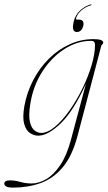

<svg xmlns="http://www.w3.org/2000/svg" viewBox="-98 -611 492 876"><path d="M256 8Q231.5 101 188 152.5Q144.5 204 86.8 224.5Q29 245 -38.5 245Q-60 245 -69.2 239.8Q-78.5 234.5 -78.5 227Q-78.5 212 -52.5 212Q-30 212 -5.5 219Q19 226 46.5 226Q79.5 226 113.5 206Q147.5 186 177 142.2Q206.5 98.5 225.5 27.5L294 -228.5Q237 -103.5 178.8 -47.8Q120.5 8 76.5 8Q57.5 8 39.2 -3.8Q21 -15.5 12.5 -44.8Q4 -74 13 -126Q24.5 -190 53.8 -245.8Q83 -301.5 125.5 -343.5Q168 -385.5 220 -409Q272 -432.5 328.5 -432.5Q373 -432.5 373 -416.5Q373 -411.5 369 -408.8Q365 -406 364 -401.5ZM40 -136Q31.5 -82 38.8 -53.5Q46 -25 60.8 -14.8Q75.5 -4.5 90 -4.5Q119 -4.5 152.5 -32.5Q186 -60.5 218.5 -106.2Q251 -152 277.5 -206Q304 -260 319.8 -312.8Q335.5 -365.5 335.5 -406.5Q335.5 -415 331.8 -419.8Q328 -424.5 316.5 -424.5Q255 -424.5 196.5 -387.5Q138 -350.5 95.8 -285.5Q53.5 -220.5 40 -136ZM262.5 -521.5Q275.5 -521.5 280.2 -513.8Q285 -506 282 -494Q275.5 -465 252 -465Q227 -465 238.5 -513.5Q246 -543 267 -562.8Q288 -582.5 314.5 -590.5Q319 -592 319 -590Q320 -588 317 -587Q289.5 -579 271.5 -562Q253.5 -545 249.5 -529Q247.5 -521.5 253.5 -521.5Z"/></svg>

Font: Fraunces 144pt S000 Thin
Style: Italic
Weight: 100
Italic angle: -16°
Version: Version 1.000; ttfautohint (v1.8.3)